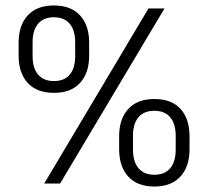

<svg xmlns="http://www.w3.org/2000/svg" viewBox="-20 -670 760 701"><path d="M141.5 0 522 -639H580.5L199.5 0ZM543.5 11Q481 11 448 -25.5Q415 -62 415 -125V-172.5Q415 -236 448.2 -272.2Q481.5 -308.5 543.5 -308.5Q606 -308.5 639 -272.5Q672 -236.5 672 -172.5V-125Q672 -62 638.8 -25.5Q605.5 11 543.5 11ZM543.5 -32Q581.5 -32 601.5 -55.8Q621.5 -79.5 621.5 -124V-173.5Q621.5 -218 601.5 -241.8Q581.5 -265.5 543.5 -265.5Q505.5 -265.5 485.5 -241.8Q465.5 -218 465.5 -173.5V-124Q465.5 -79.5 485.8 -55.8Q506 -32 543.5 -32ZM177 -331Q114.5 -331 81.2 -367.2Q48 -403.5 48 -466.5V-514.5Q48 -577.5 81.2 -613.8Q114.5 -650 177 -650Q239 -650 272.2 -613.8Q305.5 -577.5 305.5 -514.5V-466.5Q305.5 -403.5 272.2 -367.2Q239 -331 177 -331ZM177 -374Q214.5 -374 234.5 -397.5Q254.5 -421 254.5 -465.5V-515.5Q254.5 -559.5 234.5 -583.2Q214.5 -607 177 -607Q139 -607 119 -583.2Q99 -559.5 99 -515.5V-465.5Q99 -421 119.2 -397.5Q139.5 -374 177 -374Z"/></svg>

Font: Anek Odia Medium Light
Style: Regular
Weight: 300
Version: Version 1.003